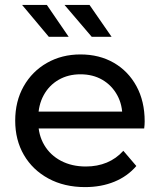

<svg xmlns="http://www.w3.org/2000/svg" viewBox="-20 -757 652 783"><path d="M327 6Q242 6 177.5 -29Q113 -64 77.5 -125Q42 -186 42 -265Q42 -344 76.5 -405Q111 -466 171.5 -500.5Q232 -535 308 -535Q385 -535 444 -501Q503 -467 536.5 -405.5Q570 -344 570 -262Q570 -256 569.5 -248Q569 -240 568 -233H117V-302H518L479 -278Q480 -329 458 -369Q436 -409 397.5 -431.5Q359 -454 308 -454Q258 -454 219 -431.5Q180 -409 158 -368.5Q136 -328 136 -276V-260Q136 -207 160.5 -165.5Q185 -124 229 -101Q273 -78 330 -78Q377 -78 415.5 -94Q454 -110 483 -142L536 -80Q500 -38 446.5 -16Q393 6 327 6ZM354 -607 243 -737H345L435 -607ZM179 -607 70 -737H171L260 -607Z"/></svg>

Font: MOST Montserrat Medium
Style: Regular
Weight: 500
Designer: Julieta Ulanovsky
Foundry: Julieta Ulanovsky
Version: Version 8.000;March 11, 2024;FontCreator 15.0.0.2926 64-bit